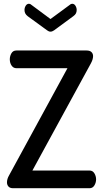

<svg xmlns="http://www.w3.org/2000/svg" viewBox="-20 -999 546 1019"><path d="M50 0Q33 0 25 -9Q17 -18 17 -31Q17 -49 28 -68L338 -637H67Q51 -637 41.5 -651Q32 -665 32 -684Q32 -701 40.5 -716Q49 -731 67 -731H440Q457 -731 465.5 -722.5Q474 -714 474 -701Q474 -684 462 -662L152 -94H455Q472 -94 481 -79Q490 -64 490 -47Q490 -30 481 -15Q472 0 455 0ZM248 -831Q239 -831 230 -838L127 -913Q118 -920 114 -928Q110 -936 110 -946Q110 -958 116.5 -968.5Q123 -979 134 -979Q141 -979 147 -973L248 -898L350 -973Q356 -979 363 -979Q374 -979 380.5 -968.5Q387 -958 387 -946Q387 -936 383 -928Q379 -920 369 -913L267 -838Q257 -831 248 -831Z"/></svg>

Font: Dosis ExtraLight SemiBold
Style: Regular
Weight: 600
Version: Version 3.001; ttfautohint (v1.8.2)